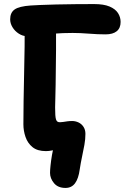

<svg xmlns="http://www.w3.org/2000/svg" viewBox="-20 -731 615 944"><path d="M302 193Q265 193 245.5 169.5Q226 146 226 119Q226 106 228.5 82Q231 58 235.5 31.5Q240 5 246 -14L286 -15Q282 -7 268 -1Q254 5 237 8.5Q220 12 206 12Q164 12 140 -7.5Q116 -27 105.5 -57.5Q95 -88 95 -120Q95 -172 96 -235.5Q97 -299 98.5 -367Q100 -435 101 -501.5Q102 -568 100 -626L253 -631Q255 -605 255.5 -567Q256 -529 255.5 -485Q255 -441 254.5 -397Q254 -353 253.5 -313.5Q253 -274 252 -245Q251 -216 251 -203Q251 -180 252 -165.5Q253 -151 255.5 -143.5Q258 -136 262.5 -133Q267 -130 275 -130Q282 -130 291 -131.5Q300 -133 311 -134.5Q322 -136 335 -136Q351 -136 366 -129Q381 -122 390.5 -107.5Q400 -93 400 -73Q400 -47 395 -19Q390 9 383.5 39Q377 69 372 102Q366 147 349 170Q332 193 302 193ZM113 -553Q92 -553 72.5 -565.5Q53 -578 41.5 -597Q30 -616 30 -636Q30 -669 52 -684.5Q74 -700 131 -704Q145 -705 178.5 -706.5Q212 -708 256.5 -709Q301 -710 349.5 -710.5Q398 -711 443 -711Q490 -711 518.5 -699Q547 -687 560 -667Q573 -647 573 -623Q573 -593 554 -577.5Q535 -562 499 -562Q461 -562 417.5 -565.5Q374 -569 337 -569Q289 -569 244.5 -565.5Q200 -562 165.5 -557.5Q131 -553 113 -553Z"/></svg>

Font: Shantell Sans
Style: Bold
Weight: 700
Designer: Stephen Nixon, Anya Danilova, Shantell Martin
Foundry: Arrow Type
Version: Version 1.011;[c5ecc13dd]